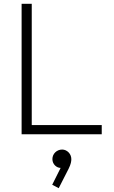

<svg xmlns="http://www.w3.org/2000/svg" viewBox="-20 -702 596 1004"><path d="M93 0H512V-48H146V-682H93ZM253 264 287 282 339 180C351 156 353 141 353 130C353 102 330 80 305 80C277 80 254 102 254 130C254 157 276 176 297 176Z"/></svg>

Font: MV Cash ExtraLight
Style: Regular
Weight: 200
Designer: Rodrigo Fuenzalida
Foundry: fragTYPE
Version: Version 1.100;Glyphs 3.1.2 (3151)